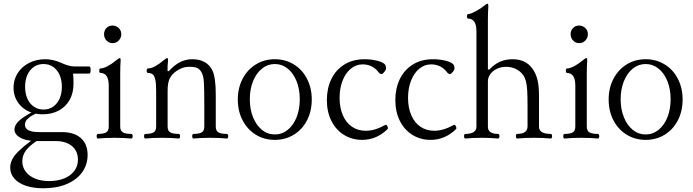

<svg xmlns="http://www.w3.org/2000/svg" viewBox="-20 -745 3747 1038"><path d="M35.2 161.1Q35.2 138.2 45.9 116.9Q56.6 95.7 81.1 71.8Q105.5 47.9 147.9 16.1Q106.4 11.2 82.3 -5.1Q58.1 -21.5 58.1 -44.9Q58.1 -67.4 80.3 -89.4Q102.5 -111.3 149.9 -136.7Q105.5 -151.9 79.3 -188Q53.2 -224.1 53.2 -271.5Q53.2 -314.9 75.7 -349.9Q98.1 -384.8 137.2 -404.8Q176.3 -424.8 225.1 -424.8Q245.6 -424.8 267.3 -419.9Q289.1 -415 307.1 -406.7Q353 -385.7 382.3 -385.7H463.4Q466.3 -385.7 468.3 -379.9Q470.2 -374 470.2 -366.7Q470.2 -358.9 468.3 -353Q466.3 -347.2 463.4 -347.2H375Q377.4 -328.1 377.4 -292.5Q377.4 -242.7 356.7 -205.3Q335.9 -168 298.1 -147.5Q260.3 -127 210 -127Q193.8 -127 172.4 -130.4Q141.6 -115.2 128.2 -101.3Q114.7 -87.4 114.7 -71.3Q114.7 -30.8 190.9 -30.8H314.9Q380.9 -30.8 417.2 1.5Q453.6 33.7 453.6 92.8Q453.6 146 423.6 187Q393.6 228 339.6 250.5Q285.6 272.9 214.8 272.9Q160.6 272.9 120.1 259.3Q79.6 245.6 57.4 220.2Q35.2 194.8 35.2 161.1ZM245.6 233.9Q292 233.9 327.1 219.5Q362.3 205.1 381.8 179Q401.4 152.8 401.4 118.7Q401.4 71.8 368.9 44.7Q336.4 17.6 280.8 17.6H177.7Q136.7 44.9 118.7 70.6Q100.6 96.2 100.6 127.4Q100.6 158.7 118.9 182.9Q137.2 207 169.9 220.5Q202.6 233.9 245.6 233.9ZM215.3 -152.8Q244.6 -152.8 267.1 -168.2Q289.6 -183.6 302 -211.4Q314.5 -239.3 314.5 -275.9Q314.5 -312.5 302 -340.3Q289.6 -368.2 267.1 -383.5Q244.6 -398.9 215.3 -398.9Q186 -398.9 163.3 -383.5Q140.6 -368.2 128.2 -340.3Q115.7 -312.5 115.7 -275.9Q115.7 -239.3 128.2 -211.4Q140.6 -183.6 163.3 -168.2Q186 -152.8 215.3 -152.8Z M502.4 -8.8Q502.4 -13.7 504.2 -17.3Q505.9 -21 508.8 -21Q540 -21 554 -29.3Q567.9 -37.6 567.9 -60.5V-281.2Q567.9 -350.6 522.9 -350.6Q520 -350.6 518.3 -354.2Q516.6 -357.9 516.6 -362.8Q516.6 -368.2 518.3 -371.6Q520 -375 522.9 -375Q538.1 -375 560.8 -386.7Q583.5 -398.4 606.9 -418Q622.6 -431.2 627.9 -431.2Q632.3 -431.2 632.3 -417.5Q629.9 -393.6 629.9 -345.2V-60.5Q629.9 -37.6 644.3 -29.3Q658.7 -21 690.4 -21Q693.4 -21 695.3 -17.3Q697.3 -13.7 697.3 -8.8Q697.3 -3.9 695.3 0Q693.4 3.9 690.4 3.9Q649.9 0 599.6 0Q549.3 0 508.8 3.9Q505.9 3.9 504.2 0.2Q502.4 -3.4 502.4 -8.8ZM588.4 -606.9Q606.9 -606.9 621.3 -593.8Q635.7 -580.6 635.7 -560.1Q635.7 -541 622.3 -526.4Q608.9 -511.7 588.4 -511.7Q569.8 -511.7 556.2 -525.6Q542.5 -539.6 542.5 -560.1Q542.5 -579.6 555.2 -593.3Q567.9 -606.9 588.4 -606.9Z M779.3 -350.6Q776.4 -350.6 774.7 -354.2Q772.9 -357.9 772.9 -362.8Q772.9 -368.2 774.7 -371.6Q776.4 -375 779.3 -375Q798.8 -375 821.8 -388.4Q844.7 -401.9 863.3 -418Q878.9 -431.2 884.3 -431.2Q888.7 -431.2 888.7 -417.5Q886.7 -403.3 886.2 -391.6Q885.7 -379.9 885.7 -361.8L892.1 -359.9Q921.9 -393.1 952.9 -408.9Q983.9 -424.8 1019.5 -424.8Q1058.1 -424.8 1085.7 -409.7Q1113.3 -394.5 1127.4 -366.2Q1146.5 -329.1 1146.5 -233.4V-60.5Q1146.5 -37.6 1160.9 -29.3Q1175.3 -21 1207 -21Q1210 -21 1211.9 -17.3Q1213.9 -13.7 1213.9 -8.8Q1213.9 -3.9 1211.9 0Q1210 3.9 1207 3.9Q1166.5 0 1116.2 0Q1065.9 0 1025.4 3.9Q1022.5 3.9 1020.8 0.2Q1019 -3.4 1019 -8.8Q1019 -13.7 1020.8 -17.3Q1022.5 -21 1025.4 -21Q1056.6 -21 1070.6 -29.3Q1084.5 -37.6 1084.5 -60.5V-172.9Q1084.5 -259.8 1082.5 -295.9Q1080.6 -332 1071.8 -349.6Q1061.5 -370.6 1046.6 -377.2Q1031.7 -383.8 1005.4 -383.8Q981.4 -383.8 964.4 -377.2Q947.3 -370.6 931.6 -359.4Q908.2 -342.8 897.2 -320.1Q886.2 -297.4 886.2 -253.4V-60.5Q886.2 -37.6 900.6 -29.3Q915 -21 946.8 -21Q949.7 -21 951.7 -17.3Q953.6 -13.7 953.6 -8.8Q953.6 -3.9 951.7 0Q949.7 3.9 946.8 3.9Q906.2 0 856 0Q805.7 0 765.1 3.9Q762.2 3.9 760.5 0.2Q758.8 -3.4 758.8 -8.8Q758.8 -13.7 760.5 -17.3Q762.2 -21 765.1 -21Q796.4 -21 810.3 -29.3Q824.2 -37.6 824.2 -60.5V-254.9Q824.2 -294.9 819.3 -315.7Q814.5 -336.4 804.9 -343.5Q795.4 -350.6 779.3 -350.6Z M1265.6 -207Q1265.6 -269 1291.5 -318.8Q1317.4 -368.7 1363 -396.7Q1408.7 -424.8 1465.8 -424.8Q1522.9 -424.8 1568.6 -396.7Q1614.3 -368.7 1639.9 -318.8Q1665.5 -269 1665.5 -207Q1665.5 -144.5 1639.9 -94.7Q1614.3 -44.9 1568.6 -16.8Q1522.9 11.2 1465.8 11.2Q1408.7 11.2 1363 -16.8Q1317.4 -44.9 1291.5 -94.7Q1265.6 -144.5 1265.6 -207ZM1465.8 -18.1Q1504.4 -18.1 1535.2 -42.7Q1565.9 -67.4 1583.3 -110.6Q1600.6 -153.8 1600.6 -208.5Q1600.6 -263.2 1583.3 -306.4Q1565.9 -349.6 1535.2 -374.3Q1504.4 -398.9 1465.8 -398.9Q1427.2 -398.9 1396.5 -374.3Q1365.7 -349.6 1348.1 -306.2Q1330.6 -262.7 1330.6 -208.5Q1330.6 -154.3 1348.1 -110.8Q1365.7 -67.4 1396.5 -42.7Q1427.2 -18.1 1465.8 -18.1Z M1747.1 -204.1Q1747.1 -266.6 1771 -316.7Q1794.9 -366.7 1841.1 -395.8Q1887.2 -424.8 1951.7 -424.8Q1988.3 -424.8 2022.7 -415.8Q2057.1 -406.7 2064 -392.1Q2066.9 -386.2 2066.9 -374Q2066.9 -367.7 2057.9 -356.2Q2048.8 -344.7 2042.5 -344.7Q2034.2 -344.7 2027.3 -353.5Q2011.2 -375 1989.3 -386Q1967.3 -397 1940.4 -397Q1904.8 -397 1876.5 -373.5Q1848.1 -350.1 1832 -308.8Q1815.9 -267.6 1815.9 -215.8Q1815.9 -162.6 1833.3 -122.3Q1850.6 -82 1882.6 -60.1Q1914.6 -38.1 1957 -38.1Q1982.4 -38.1 2008.1 -45.7Q2033.7 -53.2 2062.5 -69.3Q2067.4 -72.3 2072.3 -65.9Q2077.1 -59.6 2077.1 -52.7Q2077.1 -48.8 2075.2 -46.9Q2016.1 11.2 1937.5 11.2Q1882.8 11.2 1839.4 -15.9Q1795.9 -43 1771.5 -91.8Q1747.1 -140.6 1747.1 -204.1Z M2117.2 -204.1Q2117.2 -266.6 2141.1 -316.7Q2165 -366.7 2211.2 -395.8Q2257.3 -424.8 2321.8 -424.8Q2358.4 -424.8 2392.8 -415.8Q2427.2 -406.7 2434.1 -392.1Q2437 -386.2 2437 -374Q2437 -367.7 2428 -356.2Q2418.9 -344.7 2412.6 -344.7Q2404.3 -344.7 2397.5 -353.5Q2381.3 -375 2359.4 -386Q2337.4 -397 2310.5 -397Q2274.9 -397 2246.6 -373.5Q2218.3 -350.1 2202.1 -308.8Q2186 -267.6 2186 -215.8Q2186 -162.6 2203.4 -122.3Q2220.7 -82 2252.7 -60.1Q2284.7 -38.1 2327.1 -38.1Q2352.5 -38.1 2378.2 -45.7Q2403.8 -53.2 2432.6 -69.3Q2437.5 -72.3 2442.4 -65.9Q2447.3 -59.6 2447.3 -52.7Q2447.3 -48.8 2445.3 -46.9Q2386.2 11.2 2307.6 11.2Q2252.9 11.2 2209.5 -15.9Q2166 -43 2141.6 -91.8Q2117.2 -140.6 2117.2 -204.1Z M2488.8 -8.8Q2488.8 -13.7 2490.5 -17.3Q2492.2 -21 2495.1 -21Q2555.7 -21 2555.7 -60.5V-575.2Q2555.7 -644.5 2510.7 -644.5Q2507.8 -644.5 2506.1 -648.2Q2504.4 -651.9 2504.4 -656.7Q2504.4 -662.1 2506.1 -665.5Q2507.8 -668.9 2510.7 -668.9Q2523.4 -668.9 2552 -684.3Q2580.6 -699.7 2594.7 -711.9Q2610.4 -725.1 2615.7 -725.1Q2620.1 -725.1 2620.1 -711.4Q2617.7 -676.8 2617.7 -639.2V-370.1L2624.5 -368.2Q2653.3 -398.4 2683.6 -411.6Q2713.9 -424.8 2751.5 -424.8Q2786.6 -424.8 2814 -411.9Q2841.3 -398.9 2860.8 -370.6Q2877.4 -346.7 2885.7 -313.7Q2894 -280.8 2894 -224.6V-59.6Q2894 -21 2958 -21Q2960.9 -21 2962.9 -17.3Q2964.8 -13.7 2964.8 -8.8Q2964.8 -3.9 2962.9 0Q2960.9 3.9 2958 3.9Q2917.5 0 2866.7 0Q2815.9 0 2775.4 3.9Q2772.5 3.9 2770.8 0.2Q2769 -3.4 2769 -8.8Q2769 -13.7 2770.8 -17.3Q2772.5 -21 2775.4 -21Q2832 -21 2832 -61.5V-172.9Q2832 -226.1 2830.1 -256.8Q2828.1 -287.6 2823 -306.6Q2817.9 -325.7 2808.1 -339.4Q2793.5 -359.9 2769.5 -371.8Q2745.6 -383.8 2716.3 -383.8Q2688.5 -383.8 2665.8 -372.8Q2643.1 -361.8 2630.4 -343.8Q2617.7 -325.7 2617.7 -305.2V-59.6Q2617.7 -21 2673.3 -21Q2676.3 -21 2678.2 -17.3Q2680.2 -13.7 2680.2 -8.8Q2680.2 -3.9 2678.2 0Q2676.3 3.9 2673.3 3.9Q2633.8 0 2584.5 0Q2534.7 0 2495.1 3.9Q2492.2 3.9 2490.5 0.2Q2488.8 -3.4 2488.8 -8.8Z M3024.9 -8.8Q3024.9 -13.7 3026.6 -17.3Q3028.3 -21 3031.2 -21Q3062.5 -21 3076.4 -29.3Q3090.3 -37.6 3090.3 -60.5V-281.2Q3090.3 -350.6 3045.4 -350.6Q3042.5 -350.6 3040.8 -354.2Q3039.1 -357.9 3039.1 -362.8Q3039.1 -368.2 3040.8 -371.6Q3042.5 -375 3045.4 -375Q3060.5 -375 3083.3 -386.7Q3106 -398.4 3129.4 -418Q3145 -431.2 3150.4 -431.2Q3154.8 -431.2 3154.8 -417.5Q3152.3 -393.6 3152.3 -345.2V-60.5Q3152.3 -37.6 3166.7 -29.3Q3181.2 -21 3212.9 -21Q3215.8 -21 3217.8 -17.3Q3219.7 -13.7 3219.7 -8.8Q3219.7 -3.9 3217.8 0Q3215.8 3.9 3212.9 3.9Q3172.4 0 3122.1 0Q3071.8 0 3031.2 3.9Q3028.3 3.9 3026.6 0.2Q3024.9 -3.4 3024.9 -8.8ZM3110.8 -606.9Q3129.4 -606.9 3143.8 -593.8Q3158.2 -580.6 3158.2 -560.1Q3158.2 -541 3144.8 -526.4Q3131.3 -511.7 3110.8 -511.7Q3092.3 -511.7 3078.6 -525.6Q3064.9 -539.6 3064.9 -560.1Q3064.9 -579.6 3077.6 -593.3Q3090.3 -606.9 3110.8 -606.9Z M3270.5 -207Q3270.5 -269 3296.4 -318.8Q3322.3 -368.7 3367.9 -396.7Q3413.6 -424.8 3470.7 -424.8Q3527.8 -424.8 3573.5 -396.7Q3619.1 -368.7 3644.8 -318.8Q3670.4 -269 3670.4 -207Q3670.4 -144.5 3644.8 -94.7Q3619.1 -44.9 3573.5 -16.8Q3527.8 11.2 3470.7 11.2Q3413.6 11.2 3367.9 -16.8Q3322.3 -44.9 3296.4 -94.7Q3270.5 -144.5 3270.5 -207ZM3470.7 -18.1Q3509.3 -18.1 3540 -42.7Q3570.8 -67.4 3588.1 -110.6Q3605.5 -153.8 3605.5 -208.5Q3605.5 -263.2 3588.1 -306.4Q3570.8 -349.6 3540 -374.3Q3509.3 -398.9 3470.7 -398.9Q3432.1 -398.9 3401.4 -374.3Q3370.6 -349.6 3353 -306.2Q3335.4 -262.7 3335.4 -208.5Q3335.4 -154.3 3353 -110.8Q3370.6 -67.4 3401.4 -42.7Q3432.1 -18.1 3470.7 -18.1Z"/></svg>

Font: JuniusX Light
Style: Regular
Weight: 300
Designer: Peter S. Baker
Foundry: Briery Creek Software
Version: Version 1.008